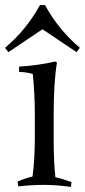

<svg xmlns="http://www.w3.org/2000/svg" viewBox="-21 -727 334 755"><path d="M190 -274V-190Q190 -82 197 -30Q225 -24 260 -11L258 8Q202 0 152 0Q102 0 51 6L48 -13Q78 -26 107 -33Q116 -101 116 -190V-274Q116 -355 108 -436Q82 -444 54 -444V-465Q131 -470 196 -485L203 -481Q190 -404 190 -274ZM146 -612 12 -522 -1 -539Q83 -610 136 -707H156Q209 -610 293 -539L280 -522Z"/></svg>

Font: Almendra
Style: Regular
Weight: 400
Designer: Ana Sanfelippo
Foundry: Ana Sanfelippo
Version: Version 1.004